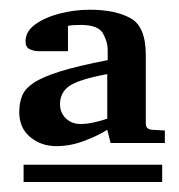

<svg xmlns="http://www.w3.org/2000/svg" viewBox="-20 -654 363 389"><path d="M314 -364.3H204.1L197.3 -391.1Q181.2 -380.4 152.1 -369.1Q123 -357.9 94.2 -357.9Q63.5 -357.9 41.3 -376.2Q19 -394.5 19 -427.2Q19 -445.3 24.7 -459.7Q30.3 -474.1 48.1 -486.1Q65.9 -498 101.8 -509.3Q137.7 -520.5 198.2 -532.2Q198.2 -536.6 198.2 -543Q198.2 -549.3 198.2 -553.2Q198.2 -568.8 188.7 -586.2Q179.2 -603.5 143.1 -603.5Q126.5 -603.5 117.7 -601.6V-550.3H57.6Q49.3 -550.3 40.5 -554.2Q31.7 -558.1 31.7 -570.3Q31.7 -590.3 51.3 -604.5Q70.8 -618.7 100.8 -626.5Q130.9 -634.3 162.1 -634.3Q212.9 -634.3 244.1 -617.4Q275.4 -600.6 275.4 -542.5V-403.8Q275.4 -392.1 287.6 -391.1L314 -389.6ZM197.3 -413.6V-503.9Q140.1 -493.2 120.8 -480Q101.6 -466.8 101.6 -442.9Q101.6 -425.8 113.3 -414.3Q125 -402.8 143.1 -402.8Q157.2 -402.8 172.6 -406.5Q188 -410.2 197.3 -413.6ZM308.6 -285.2H27.8V-320.3H308.6Z"/></svg>

Font: Annapurna SIL
Style: Bold
Weight: 700
Designer: Peter Martin, Annie Olsen
Foundry: SIL International
Version: Version 2.000